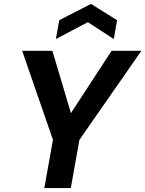

<svg xmlns="http://www.w3.org/2000/svg" viewBox="-20 -959 741 979"><path d="M206 0 250 -246 93 -700H247L349 -358L328 -361L549 -700H701L385 -246L341 0ZM265 -760 282 -856 444 -939 577 -856 560 -760 428 -846Z"/></svg>

Font: DM Sans 24pt
Style: Bold Italic
Weight: 700
Italic angle: -10°
Designer: Colophon Foundry, Jonny Pinhorn
Foundry: Colophon Foundry
Version: Version 4.004;gftools[0.9.30]